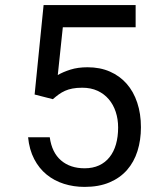

<svg xmlns="http://www.w3.org/2000/svg" viewBox="-20 -731 640 761"><path d="M117.2 -356.4 152.8 -710.9H517.6V-623H229L209 -433.6Q230 -445.8 259.3 -455.1Q288.6 -464.4 327.1 -464.4Q376.5 -464.4 415.5 -447.3Q454.6 -430.2 481.9 -399.2Q509.3 -368.2 523.9 -324.2Q538.6 -280.3 538.6 -226.6Q538.6 -175.8 524.9 -132.3Q511.2 -88.9 483.6 -57.4Q456.1 -25.9 414.1 -8.1Q372.1 9.8 315.4 9.8Q272 9.8 233.4 -2.4Q194.8 -14.6 164.8 -39.1Q134.8 -63.5 115.5 -100.6Q96.2 -137.7 91.3 -187H177.2Q185.5 -126.5 221.9 -95.2Q258.3 -64 315.4 -64Q347.7 -64 372.6 -75.4Q397.5 -86.9 414.3 -108.2Q431.2 -129.4 439.7 -159.2Q448.2 -189 448.2 -225.6Q448.2 -258.8 438.7 -287.6Q429.2 -316.4 411.1 -337.6Q393.1 -358.9 366.7 -371.1Q340.3 -383.3 306.2 -383.3Q283.7 -383.3 267.3 -380.1Q251 -377 237.8 -371.1Q224.6 -365.2 213.1 -356.9Q201.7 -348.6 189.5 -337.9Z"/></svg>

Font: TypoPRO Roboto Mono
Style: Regular
Weight: 400
Designer: Google
Version: Version 2.000986; 2015; ttfautohint (v1.3)